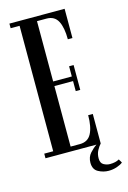

<svg xmlns="http://www.w3.org/2000/svg" viewBox="-127 -760 642 964"><g transform="rotate(-15 194.0 -278.5)"><path d="M23.5 0V-24H70V-676H23.5V-700H310.5V-548H286.5Q286.5 -609 269 -642.5Q251.5 -676 210 -676H160.5V-362.5H257.5V-415.5H281V-286.5H257.5V-338.5H160.5V-24H209Q250.5 -24 268.5 -58.2Q286.5 -92.5 286.5 -153.5H310.5V0Q300 11.5 290.5 29Q281 46.5 281 70Q281 94.5 296.8 103.2Q312.5 112 329.5 112Q358 112 377.5 101L388.5 120Q377 129.5 356.8 136.2Q336.5 143 314.5 143Q286.5 143 261 129.2Q235.5 115.5 235.5 80.5Q235.5 51 253.2 31.2Q271 11.5 288.5 0Z"/></g></svg>

Font: Imbue 50pt Medium
Style: Regular
Weight: 500
Designer: Tyler Finck
Foundry: Etcetera Type Company
Version: Version 1.102; ttfautohint (v1.8.3)